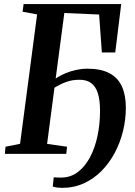

<svg xmlns="http://www.w3.org/2000/svg" viewBox="-20 -763 668 952"><path d="M299 -698.5 256 -373.5Q277.5 -388.5 304 -399.5Q330.5 -410.5 358.5 -416.5Q386.5 -422.5 412 -422.5Q480 -422.5 522.5 -400Q565 -377.5 584.5 -334.2Q604 -291 604 -229Q604 -170.5 590 -113.2Q576 -56 549 -5.2Q522 45.5 483.5 84.5Q445 123.5 395.8 146Q346.5 168.5 287.5 168.5Q277 168.5 263 166.8Q249 165 241.5 162L246.5 116Q253.5 117 263.2 117.2Q273 117.5 282.5 117.5Q329 117.5 364.8 91Q400.5 64.5 425.5 18.2Q450.5 -28 463.2 -87.8Q476 -147.5 476 -214Q476 -266.5 465.2 -300.5Q454.5 -334.5 432.2 -351Q410 -367.5 374.5 -367.5Q336.5 -367.5 307 -356.2Q277.5 -345 250 -328L213.5 -49.5L312.5 -35.5L308.5 0H4L7.5 -35.5L79.5 -50L164 -691.5L92 -705L97 -743H581L551.5 -503H485L471.5 -691Z"/></svg>

Font: Merriweather 60pt SemiBold
Style: Italic
Weight: 600
Italic angle: -7.8°
Version: Version 2.101